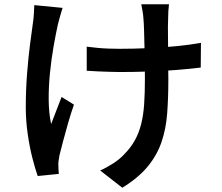

<svg xmlns="http://www.w3.org/2000/svg" viewBox="-20 -811 1040 901"><path d="M773 -791Q771 -775 770 -758.5Q769 -742 769 -725Q768 -712 768 -684.5Q768 -657 768.5 -622.5Q769 -588 769 -552.5Q769 -517 769.5 -487Q770 -457 770 -440Q770 -352 764.5 -279Q759 -206 738 -144.5Q717 -83 673.5 -30Q630 23 554 70L450 -11Q478 -23 510 -43.5Q542 -64 562 -86Q593 -117 612.5 -152Q632 -187 642.5 -229Q653 -271 656.5 -323Q660 -375 660 -441Q660 -467 659.5 -507.5Q659 -548 658 -590.5Q657 -633 656 -669Q655 -705 653 -725Q652 -743 648.5 -761Q645 -779 643 -791ZM387 -592Q411 -589 436.5 -586.5Q462 -584 488.5 -583Q515 -582 541 -582Q605 -582 674.5 -585Q744 -588 809 -594.5Q874 -601 923 -610L922 -494Q875 -488 812 -483Q749 -478 680 -475.5Q611 -473 544 -473Q522 -473 494.5 -474Q467 -475 439.5 -476Q412 -477 387 -479ZM274 -774Q268 -757 262 -735Q256 -713 252 -698Q242 -653 231.5 -593.5Q221 -534 214.5 -469Q208 -404 208.5 -342Q209 -280 220 -229Q230 -255 243.5 -290Q257 -325 269 -356L327 -320Q313 -280 300 -235Q287 -190 276.5 -150Q266 -110 259 -82Q257 -71 255 -57Q253 -43 254 -35Q254 -27 254.5 -16Q255 -5 256 5L157 15Q146 -15 132.5 -67.5Q119 -120 110 -182.5Q101 -245 101 -307Q101 -389 107 -465Q113 -541 121 -603.5Q129 -666 135 -707Q138 -727 139 -748.5Q140 -770 141 -787Z"/></svg>

Font: Noto Sans HK SemiBold
Style: Regular
Weight: 600
Version: Version 2.004-H2;hotconv 1.0.118;makeotfexe 2.5.65603